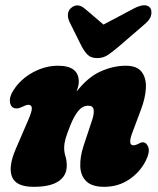

<svg xmlns="http://www.w3.org/2000/svg" viewBox="-20 -712 611 742"><path d="M44 -293Q23.5 -293 19 -314.5Q14.5 -336 31.5 -362.5Q58.5 -405.5 106.2 -431.8Q154 -458 204 -458Q284.5 -458 284.5 -396.5Q284.5 -387.5 282 -377.8Q279.5 -368 275.5 -357.5Q319.5 -414 368.8 -436Q418 -458 466 -458Q509 -458 527.2 -434.5Q545.5 -411 543.8 -372.2Q542 -333.5 524.5 -287.5L491.5 -199.5Q473 -150.5 495.5 -150.5Q504.5 -150.5 516 -157Q524.5 -162 531.5 -162Q546.5 -162 553.2 -143Q560 -124 542.5 -89Q519.5 -45 477.8 -17.5Q436 10 382.5 10Q335.5 10 313.5 -11.5Q291.5 -33 290.2 -69.2Q289 -105.5 303 -148.5L336 -248Q344 -271.5 342 -287.5Q340 -303.5 321 -303.5Q299.5 -303.5 283.5 -284.5Q267.5 -265.5 253 -230.5Q238.5 -194.5 233.2 -175.8Q228 -157 228 -140.5Q228 -123.5 233 -107.8Q238 -92 238 -71.5Q238 -33 206.2 -11.5Q174.5 10 110 10Q42 10 26.5 -28.5Q11 -67 41 -136.5L89.5 -249Q104 -282.5 103 -294.8Q102 -307 89.5 -307Q81 -307 63.5 -298Q53.5 -293 44 -293ZM443.5 -536Q419 -515 399.5 -501.2Q380 -487.5 356 -487.5Q331.5 -487.5 318.5 -500.5Q305.5 -513.5 294 -536L249.5 -625.5Q241.5 -641.5 242.5 -656.8Q243.5 -672 255 -681.5Q280 -702.5 308.5 -678L380 -617L495 -678Q543 -703.5 560.5 -681.5Q567 -673 564.5 -655.5Q562 -638 541.5 -620.5Z"/></svg>

Font: Fraunces 144pt S100 Black
Style: Italic
Weight: 900
Italic angle: -16°
Version: Version 1.000; ttfautohint (v1.8.3)